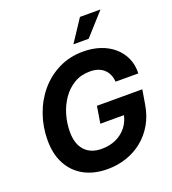

<svg xmlns="http://www.w3.org/2000/svg" viewBox="-167 -1073 1080 1208"><g transform="rotate(-20 373.0 -469.5)"><path d="M346.2 10.3Q255.4 10.3 189.2 -25.9Q123 -62 87.2 -128.9Q51.3 -195.8 51.3 -288.1Q51.3 -377 79.6 -458Q107.9 -539.1 160.9 -602.1Q213.9 -665 287.6 -701.4Q361.3 -737.8 451.7 -737.8Q512.7 -737.8 564.7 -720.5Q616.7 -703.1 654.8 -670.4Q692.9 -637.7 713.4 -592Q733.9 -546.4 731.9 -489.7H579.6Q577.6 -516.6 567.9 -538.1Q558.1 -559.6 541.5 -574.7Q524.9 -589.8 501.7 -597.7Q478.5 -605.5 448.7 -605.5Q388.7 -605.5 342.8 -578.1Q296.9 -550.8 265.1 -504.9Q233.4 -459 217.3 -403.3Q201.2 -347.7 201.2 -290.5Q201.2 -209.5 241.5 -165.8Q281.7 -122.1 354.5 -122.1Q408.7 -122.1 451.9 -142.3Q495.1 -162.6 522.9 -199Q550.8 -235.4 558.6 -282.7L589.4 -273.9H398.9L417.5 -387.2H721.2L705.1 -291Q693.8 -220.7 661.9 -165Q629.9 -109.4 582.3 -70.3Q534.7 -31.2 474.4 -10.5Q414.1 10.3 346.2 10.3ZM410.6 -801.3 508.3 -949.2H646L512.7 -801.3Z"/></g></svg>

Font: Inter 20pt
Style: Bold Italic
Weight: 700
Italic angle: -9.3988°
Version: Version 4.001;git-66647c0bb